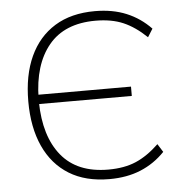

<svg xmlns="http://www.w3.org/2000/svg" viewBox="-52 -763 788 821"><g transform="rotate(-5 342.0 -352.5)"><path d="M385 8Q283 8 212.5 -35.5Q142 -79 105 -160Q68 -241 68 -353Q68 -465 105 -545.5Q142 -626 212.5 -669.5Q283 -713 385 -713Q461 -713 520 -688.5Q579 -664 624 -617L602 -582Q553 -629 503 -650.5Q453 -672 384 -672Q251 -672 183 -589.5Q115 -507 113 -362L95 -378H511V-338H94L113 -347Q115 -199 183 -116Q251 -33 384 -33Q453 -33 503 -54.5Q553 -76 602 -123L624 -88Q579 -41 520 -16.5Q461 8 385 8Z"/></g></svg>

Font: Mulish ExtraLight
Style: Regular
Weight: 200
Designer: Vernon Adams
Foundry: Vernon Adams
Version: Version 3.603